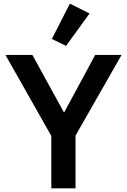

<svg xmlns="http://www.w3.org/2000/svg" viewBox="-20 -1035 698 1055"><path d="M472 -961 343 -783 265 -821 364 -1015ZM395 -290V0H262V-288L10 -733H158L331 -418H333L503 -733H648Z"/></svg>

Font: IBM Plex Sans JP SemiBold
Style: Regular
Weight: 600
Designer: Mike Abbink; Paul van der Laan; Pieter van Rosmalen; Wujin Sim; Yejin Wi; Jinhee Kim; Boomi Park; Yona Kim; Kichan Ma
Foundry: Sandoll Inc.
Version: Version 1.001